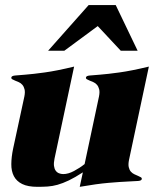

<svg xmlns="http://www.w3.org/2000/svg" viewBox="-20 -722 651 750"><path d="M432.1 -702.1 517.6 -523.9H451.7L361.8 -620.1L231.4 -523.9H168L326.2 -702.1ZM483.9 -97.2Q480.5 -80.1 482.9 -69.1Q485.4 -58.1 491.2 -51.5Q497.1 -44.9 504.9 -41.3Q512.7 -37.6 519.3 -34.9Q525.9 -32.2 530.3 -29.5Q534.7 -26.9 533.7 -22Q532.2 -16.1 519.5 -15.1Q506.8 -14.2 478.8 -12.9Q450.7 -11.7 404.8 -7.8Q358.9 -3.9 291.5 7.8L303.7 -48.8Q272.9 -28.8 249 -17.3Q225.1 -5.9 204.8 -0.2Q184.6 5.4 165.8 6.6Q147 7.8 126.5 7.8Q88.9 7.8 66.7 -3.2Q44.4 -14.2 34.2 -33.9Q23.9 -53.7 24.2 -81.1Q24.4 -108.4 31.2 -141.1L75.2 -345.2Q78.6 -362.3 75.9 -373Q73.2 -383.8 67.4 -390.6Q61.5 -397.5 53.7 -400.9Q45.9 -404.3 39.1 -407Q32.2 -409.7 27.8 -412.4Q23.4 -415 24.4 -419.9Q25.9 -425.8 38.6 -427Q51.3 -428.2 79.8 -430.4Q108.4 -432.6 154.8 -439Q201.2 -445.3 269.5 -461.9L192.9 -102.1Q189.5 -85.4 190.9 -74Q192.4 -62.5 197.5 -55.4Q202.6 -48.3 210.4 -45.2Q218.3 -42 227.1 -42Q246.6 -42 269 -54Q291.5 -65.9 310.5 -81.1L366.7 -345.2Q370.1 -362.3 367.4 -373Q364.7 -383.8 358.9 -390.6Q353 -397.5 345.2 -400.9Q337.4 -404.3 330.6 -407Q323.7 -409.7 319.3 -412.4Q314.9 -415 315.9 -419.9Q317.4 -425.8 330.1 -427Q342.8 -428.2 371.3 -430.4Q399.9 -432.6 446.3 -439Q492.7 -445.3 561.5 -461.9Z"/></svg>

Font: XB Zar
Style: Bold Italic
Weight: 700
Italic angle: -12°
Designer: Behnam
Foundry: Irmug
Version: Version 8.005 2009